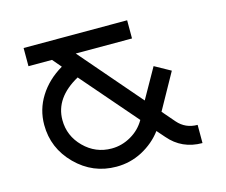

<svg xmlns="http://www.w3.org/2000/svg" viewBox="-99 -834 1139 969"><g transform="rotate(-15 470.5 -350.0)"><path d="M743 -144Q783 -98 846 -98V-3Q739 -3 672 -82L637 -122Q596 -67 532 -33Q469 0 397 0Q274 0 186 -88Q98 -176 98 -298Q98 -378 140 -445Q183 -514 260 -559L221 -605H98V-700H639V-605H345L620 -286L708 -442L791 -396L687 -209ZM193 -298Q193 -215 253 -155Q313 -95 397 -95Q451 -95 499 -123Q546 -150 573 -197L323 -486Q193 -414 193 -298Z"/></g></svg>

Font: Teller
Style: Regular
Weight: 400
Version: Version 3.020;FEAKit 1.0